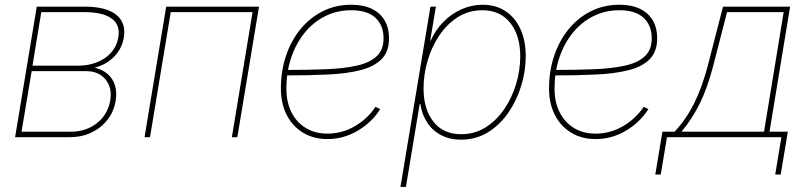

<svg xmlns="http://www.w3.org/2000/svg" viewBox="-20 -563 3317 788"><path d="M42 0 130.9 -535.6H330.1Q414.6 -535.6 456.3 -502.9Q498 -470.2 488.3 -409.7Q480.5 -362.8 448.2 -330.1Q416 -297.4 368.2 -285.2Q400.9 -277.8 422.1 -259Q443.4 -240.2 451.9 -212.2Q460.4 -184.1 454.6 -148.4Q447.3 -105 420.9 -71.3Q394.5 -37.6 355 -18.8Q315.4 0 267.1 0ZM68.4 -22.5H270.5Q333.5 -22.5 378.2 -57.9Q422.9 -93.3 432.6 -151.4Q440.9 -203.6 412.8 -237.3Q384.8 -271 333.5 -271H109.9ZM113.3 -293.5H299.8Q365.2 -293.5 410.9 -325Q456.5 -356.4 465.8 -410.6Q474.1 -461.4 437.7 -487.3Q401.4 -513.2 326.7 -513.2H149.4Z M1043 -535.6 954.1 0H931.6L1016.6 -513.2H680.7L595.7 0H573.2L662.1 -535.6Z M1323.7 7.8Q1267.1 7.8 1223.9 -18.3Q1180.7 -44.4 1156.7 -91.1Q1132.8 -137.7 1132.8 -199.7Q1132.8 -271.5 1153.8 -334Q1174.8 -396.5 1213.4 -443.6Q1252 -490.7 1304.9 -517.1Q1357.9 -543.5 1421.4 -543.5Q1472.2 -543.5 1506.8 -526.4Q1541.5 -509.3 1559.1 -478.3Q1576.7 -447.3 1576.7 -406.2Q1576.7 -351.6 1546.4 -320.6Q1516.1 -289.6 1459.7 -275.1Q1403.3 -260.7 1325 -257.1Q1246.6 -253.4 1150.9 -253.4V-275.9Q1242.2 -275.9 1316.4 -278.8Q1390.6 -281.7 1443.8 -293.5Q1497.1 -305.2 1525.6 -331.8Q1554.2 -358.4 1554.2 -405.3Q1554.2 -459 1520.8 -490Q1487.3 -521 1421.4 -521Q1362.8 -521 1314 -496.3Q1265.1 -471.7 1229.7 -427.7Q1194.3 -383.8 1174.8 -325.4Q1155.3 -267.1 1155.3 -199.7Q1155.3 -143.6 1176.3 -102.1Q1197.3 -60.5 1235.1 -37.6Q1272.9 -14.6 1323.7 -14.6Q1384.3 -14.6 1436.8 -45.4Q1489.3 -76.2 1521 -124.5L1540.5 -115.2Q1506.8 -61.5 1448.7 -26.9Q1390.6 7.8 1323.7 7.8Z M1623.5 204.1 1746.6 -535.6H1769L1745.6 -396H1747.6Q1767.1 -440.4 1800 -473.6Q1833 -506.8 1874.5 -525.1Q1916 -543.5 1960.4 -543.5Q2015.6 -543.5 2055.4 -516.8Q2095.2 -490.2 2116.5 -442.6Q2137.7 -395 2137.7 -332.5Q2137.7 -271.5 2119.1 -210.7Q2100.6 -149.9 2065.9 -99.9Q2031.2 -49.8 1982.2 -19.8Q1933.1 10.3 1872.1 10.3Q1826.2 10.3 1790.8 -8.1Q1755.4 -26.4 1733.4 -59.8Q1711.4 -93.3 1705.1 -136.7H1702.6L1646 204.1ZM1872.6 -12.2Q1928.2 -12.2 1972.9 -40.3Q2017.6 -68.4 2049.6 -115.2Q2081.5 -162.1 2098.4 -218.8Q2115.2 -275.4 2115.2 -332Q2115.2 -417.5 2074 -469.2Q2032.7 -521 1960 -521Q1903.8 -521 1859.1 -492.7Q1814.5 -464.4 1783 -417.5Q1751.5 -370.6 1734.9 -313.7Q1718.3 -256.8 1718.3 -200.2Q1718.3 -115.7 1758.5 -64Q1798.8 -12.2 1872.6 -12.2Z M2424.3 7.8Q2367.7 7.8 2324.5 -18.3Q2281.2 -44.4 2257.3 -91.1Q2233.4 -137.7 2233.4 -199.7Q2233.4 -271.5 2254.4 -334Q2275.4 -396.5 2314 -443.6Q2352.5 -490.7 2405.5 -517.1Q2458.5 -543.5 2522 -543.5Q2572.8 -543.5 2607.4 -526.4Q2642.1 -509.3 2659.7 -478.3Q2677.2 -447.3 2677.2 -406.2Q2677.2 -351.6 2647 -320.6Q2616.7 -289.6 2560.3 -275.1Q2503.9 -260.7 2425.5 -257.1Q2347.2 -253.4 2251.5 -253.4V-275.9Q2342.8 -275.9 2417 -278.8Q2491.2 -281.7 2544.4 -293.5Q2597.7 -305.2 2626.2 -331.8Q2654.8 -358.4 2654.8 -405.3Q2654.8 -459 2621.3 -490Q2587.9 -521 2522 -521Q2463.4 -521 2414.6 -496.3Q2365.7 -471.7 2330.3 -427.7Q2294.9 -383.8 2275.4 -325.4Q2255.9 -267.1 2255.9 -199.7Q2255.9 -143.6 2276.9 -102.1Q2297.9 -60.5 2335.7 -37.6Q2373.5 -14.6 2424.3 -14.6Q2484.9 -14.6 2537.4 -45.4Q2589.8 -76.2 2621.6 -124.5L2641.1 -115.2Q2607.4 -61.5 2549.3 -26.9Q2491.2 7.8 2424.3 7.8Z M2669.4 153.3 2698.7 -22.5H2748.5Q2772 -47.4 2791.7 -75.9Q2811.5 -104.5 2828.4 -137.9Q2845.2 -171.4 2859.1 -210Q2873 -248.5 2884.8 -293L2947.3 -535.6H3222.7L3138.2 -22.5H3213.4L3184.1 153.3H3161.6L3187 0H2717.3L2691.9 153.3ZM2776.9 -22.5H3115.7L3196.3 -513.2H2963.9L2907.2 -293Q2884.8 -206.1 2853.8 -141.8Q2822.8 -77.6 2776.9 -22.5Z"/></svg>

Font: Inter 20pt Thin
Style: Italic
Weight: 250
Italic angle: -9.3988°
Version: Version 4.001;git-66647c0bb